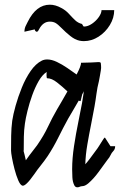

<svg xmlns="http://www.w3.org/2000/svg" viewBox="-20 -769 547 817"><path d="M448 -147Q448 -147 448 -147ZM81 -128H80Q82 -122 84.5 -110.5Q87 -99 90 -87Q106 -110 118.5 -125.5Q131 -141 138 -151Q167 -193 184 -229.5Q201 -266 223 -304Q232 -319 243.5 -339Q255 -359 267 -380Q246 -400 223 -418Q200 -436 181 -436Q178 -436 178 -448.5Q178 -461 179 -463Q160 -451 144.5 -424Q129 -397 117 -363.5Q105 -330 97 -297.5Q89 -265 86 -243Q82 -215 81.5 -187.5Q81 -160 81 -128ZM447 -148Q447 -148 447 -148ZM448 -148Q448 -148 448 -148ZM448 -148Q448 -148 448 -148ZM448 -148Q448 -148 448 -148ZM448 -148V-147Q448 -148 448 -148ZM92 -55H93ZM427 -183 450 -147H470Q470 -134 462 -126Q455 -119 450.5 -109Q446 -99 438 -90Q419 -64 399 -36.5Q379 -9 356 11Q344 21 335 22.5Q326 24 324 24Q303 34 296 19Q289 5 288 -14Q287 -33 287 -49Q287 -95 295 -147.5Q303 -200 313 -248.5Q323 -297 329 -330Q331 -343 333 -355.5Q335 -368 337 -381Q334 -374 330 -368L323 -339H320Q318 -340 315 -341Q302 -318 290 -298Q278 -278 270 -264Q248 -224 228 -183.5Q208 -143 183 -105Q168 -83 153 -64.5Q138 -46 126 -28Q89 25 75 21Q66 18 57.5 -2Q49 -22 42 -48.5Q35 -75 31 -97.5Q27 -120 27 -128Q27 -159 27.5 -191.5Q28 -224 32 -255Q36 -282 46.5 -319.5Q57 -357 73 -396.5Q89 -436 110.5 -467Q132 -498 158 -511Q168 -516 181 -516Q200 -516 222 -505.5Q244 -495 266 -480Q288 -465 306 -452Q315 -469 320 -482Q325 -495 325 -502H327Q378 -503 393.5 -504.5Q409 -506 409 -500Q409 -499 410 -489.5Q411 -480 409 -469Q407 -458 405 -445.5Q403 -433 401 -424Q394 -397 390.5 -370Q387 -343 382 -315Q376 -281 367.5 -239Q359 -197 351.5 -153Q344 -109 343 -70Q352 -80 362.5 -94Q373 -108 395 -138Q396 -139 402.5 -149.5Q409 -160 416 -171Q423 -182 424 -183ZM412 -726H466Q466 -693 447.5 -662.5Q429 -632 399.5 -613Q370 -594 337 -594Q332 -594 327.5 -594.5Q323 -595 318 -596Q299 -600 279 -616Q259 -632 242.5 -649Q226 -666 215 -672Q205 -677 192 -677Q163 -677 146 -644Q140 -631 134 -634.5Q128 -638 128 -644L84 -634Q84 -649 90.5 -661Q97 -673 98 -676Q134 -749 192 -749Q216 -749 241 -735Q260 -725 273 -710.5Q286 -696 299 -683.5Q312 -671 329 -667Q330 -666 332.5 -661Q335 -656 337 -656Q354 -656 371.5 -668Q389 -680 400.5 -696.5Q412 -713 412 -726Z"/></svg>

Font: Syne
Style: Italic
Weight: 400
Italic angle: -9°
Designer: Lucas Descroix
Foundry: Bonjour Monde
Version: Version 2.000; ttfautohint (v1.8.3)